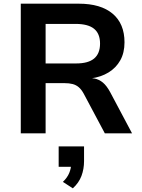

<svg xmlns="http://www.w3.org/2000/svg" viewBox="-20 -725 773 1044"><path d="M93 0V-705H408Q528 -705 592.5 -650.5Q657 -596 657 -495Q657 -438 634 -397Q611 -356 570 -331Q529 -306 476 -299L479 -300L494 -298Q519 -293 539.5 -276Q560 -259 579 -224L698 0H550L435 -216Q423 -238 408.5 -250.5Q394 -263 375 -268Q356 -273 329 -273H228V0ZM228 -380H394Q460 -380 492 -407Q524 -434 524 -488Q524 -542 491.5 -568.5Q459 -595 391 -595H228ZM376 299 322 264Q346 241 356.5 215.5Q367 190 367 165L395 182H299V71H437V151Q437 194 423 231.5Q409 269 376 299Z"/></svg>

Font: Nunito Sans 8pt
Style: Bold
Weight: 700
Version: Version 3.101;gftools[0.9.27]